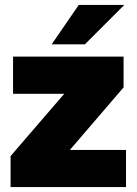

<svg xmlns="http://www.w3.org/2000/svg" viewBox="-20 -760 555 780"><path d="M23 0V-126L241 -379H33V-530H482V-405L264 -151H492V0ZM190 -580 300 -740H485L325 -580Z"/></svg>

Font: Golos Text ExtraBold
Style: Regular
Weight: 800
Designer: A.Korolkova, Vitaly Kuzmin
Foundry: ParaType Ltd
Version: Version 2.004